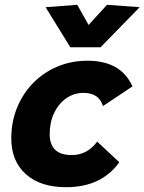

<svg xmlns="http://www.w3.org/2000/svg" viewBox="-20 -770 602 800"><path d="M255 10Q148 10 87.5 -44.5Q27 -99 27 -193Q27 -262 51 -321Q75 -380 118 -424Q161 -468 219 -492.5Q277 -517 345 -517Q413 -517 460 -491Q507 -465 532 -410L409 -328Q400 -357 379.5 -370Q359 -383 328 -383Q288 -383 256 -360.5Q224 -338 205.5 -299Q187 -260 187 -212Q187 -123 280 -124Q343 -124 385 -180L477 -94Q403 10 255 10ZM273 -573 170 -740 302 -750 349 -666 426 -750 562 -740 399 -573Z"/></svg>

Font: Livvic
Style: Bold Italic
Weight: 700
Italic angle: -10°
Designer: Jacques Le Bailly, Baron von Fonthausen
Version: Version 1.001; ttfautohint (v1.8.2)